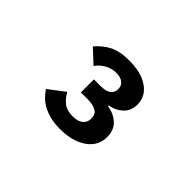

<svg xmlns="http://www.w3.org/2000/svg" viewBox="-75 -889 750 750"><g transform="rotate(45 300.0 -513.5)"><path d="M284 -554Q315 -554 328.5 -565Q342 -576 342 -592V-596Q342 -613 329 -623.5Q316 -634 292 -634Q268 -634 246.5 -622.5Q225 -611 210 -590L154 -642Q178 -671 210 -687.5Q242 -704 294 -704Q360 -704 399 -677Q438 -650 438 -605Q438 -570 415.5 -549Q393 -528 361 -523V-519Q398 -513 421 -491Q444 -469 444 -432Q444 -382 402 -352.5Q360 -323 291 -323Q260 -323 236.5 -329Q213 -335 195.5 -344.5Q178 -354 165 -367Q152 -380 142 -395L209 -446Q221 -423 240 -408Q259 -393 291 -393Q319 -393 334 -405Q349 -417 349 -437V-440Q349 -463 331.5 -472.5Q314 -482 284 -482H248V-554Z"/></g></svg>

Font: IBM Plex Mono SemiBold
Style: Regular
Weight: 600
Monospace: yes
Designer: Mike Abbink, Paul van der Laan, Pieter van Rosmalen
Foundry: Bold Monday
Version: Version 2.3